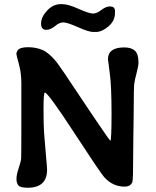

<svg xmlns="http://www.w3.org/2000/svg" viewBox="-20 -903 749 922"><path d="M532.2 -849.6V-840.8Q532.2 -803.2 501 -776.4Q469.7 -749.5 440.4 -749.5H427.2Q406.2 -749.5 354.5 -772.5Q302.7 -795.4 283.9 -795.4Q265.1 -795.4 244.1 -777.6Q223.1 -759.8 201.7 -759.8Q177.2 -759.8 177.2 -790.3Q177.2 -820.8 206.1 -852.1Q234.9 -883.3 273.9 -883.3H278.3L282.7 -882.8Q307.1 -882.8 357.7 -860.4Q408.2 -837.9 426.5 -837.9Q444.8 -837.9 466.6 -855Q488.3 -872.1 508.3 -872.1Q532.2 -872.1 532.2 -849.6ZM498.5 -618.2Q498.5 -675.3 576.7 -675.3Q609.9 -675.3 627.4 -659.9Q645 -644.5 645 -602.5Q645 -586.4 636.2 -553.5Q627.4 -520.5 624.8 -501.7Q622.1 -482.9 622.1 -374L621.1 -291L620.6 -270L619.6 -167Q619.6 -40 615.7 -29.3Q607.4 -6.8 578.1 -6.8Q521.5 -6.8 480.5 -52.2Q461.9 -72.8 336.2 -265.6Q210.4 -458.5 195.3 -458.5Q189 -458.5 189 -379.6Q189 -300.8 191.9 -261.5Q194.8 -222.2 200.4 -160.6Q206.1 -99.1 206.1 -88.4Q206.1 -1.5 113.3 -1.5Q77.6 -1.5 68.4 -12.5Q59.1 -23.4 59.1 -43.7Q59.1 -64 69.8 -95.9Q80.6 -127.9 81.5 -141.6Q82.5 -155.3 82.5 -293V-502.9Q82.5 -553.7 70.6 -595.7Q58.6 -637.7 58.6 -647.5L64 -660.6Q75.2 -676.3 114.3 -676.3Q153.3 -676.3 184.8 -662.6Q216.3 -648.9 252 -604.5L263.2 -588.9Q284.7 -559.6 319.3 -506.6Q354 -453.6 430.7 -340.3Q507.3 -227.1 509.8 -227.1Q515.6 -227.1 515.6 -358.4Q515.6 -489.7 507.1 -551.3Q498.5 -612.8 498.5 -618.2Z"/></svg>

Font: Averia Libre
Style: Bold
Weight: 700
Version: Version 1.002